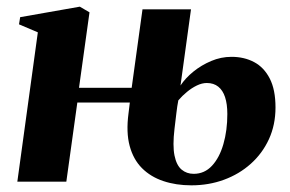

<svg xmlns="http://www.w3.org/2000/svg" viewBox="-20 -545 869 576"><path d="M554 11Q508 11 470 -1.8Q432 -14.5 406 -40.5Q380 -66.5 369 -107.2Q358 -148 365.5 -204.5L369.5 -237.5H212L179 0H32L93.5 -448L37 -472L40.5 -493.5L219.5 -525L248.5 -508L217 -281.5H375L407.5 -517H553L521.5 -288.5Q536.5 -311 560.2 -330.2Q584 -349.5 613.5 -362Q643 -374.5 674.5 -374.5Q712.5 -374.5 742.2 -358.8Q772 -343 789.2 -309.5Q806.5 -276 806.5 -222.5Q806.5 -170.5 786.8 -127.5Q767 -84.5 732.2 -53.5Q697.5 -22.5 652 -5.8Q606.5 11 554 11ZM561 -23.5Q593.5 -23.5 616 -47.8Q638.5 -72 650.2 -112.8Q662 -153.5 662 -203Q662 -233 655.2 -253.5Q648.5 -274 634.8 -285Q621 -296 600.5 -296Q586 -296 570.5 -288.5Q555 -281 540.8 -269.2Q526.5 -257.5 515 -244Q511.5 -226.5 509.2 -206Q507 -185.5 503.5 -158.5Q497.5 -108 503.5 -78.5Q509.5 -49 524.8 -36.2Q540 -23.5 561 -23.5Z"/></svg>

Font: Merriweather 120pt ExtraBold
Style: Italic
Weight: 800
Italic angle: -7.8°
Version: Version 2.101